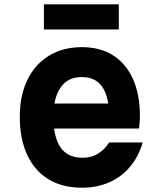

<svg xmlns="http://www.w3.org/2000/svg" viewBox="-20 -853 740 892"><path d="M199 -372H540L487 -312Q487 -403 455.5 -449Q424 -495 360 -495Q295 -495 261.5 -446.5Q228 -398 228 -311Q228 -217 261 -168.5Q294 -120 364 -120Q404 -120 434.5 -138.5Q465 -157 487 -191H643Q623 -124 583 -77Q543 -30 486.5 -5.5Q430 19 360 19Q270 19 205.5 -20Q141 -59 106.5 -133Q72 -207 72 -311Q72 -410 107.5 -482.5Q143 -555 208 -594.5Q273 -634 360 -634Q445 -634 505 -596Q565 -558 597.5 -486.5Q630 -415 630 -312Q630 -296 628.5 -282Q627 -268 626 -256H199ZM184 -716V-833H532V-716Z"/></svg>

Font: Martian Mono
Style: Bold
Weight: 700
Designer: Roman Shamin
Foundry: Evil Martians
Version: Version 1.000